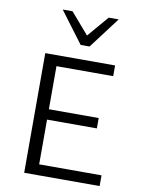

<svg xmlns="http://www.w3.org/2000/svg" viewBox="-98 -974 774 1040"><g transform="rotate(10 289.5 -453.5)"><path d="M109 0V-658H493V-599H181V-362H455V-305H181V-59H524V0ZM215 -907 315 -791 414 -907H469L339 -735H290L161 -907Z"/></g></svg>

Font: QiushuiShotai Bright
Style: Regular
Weight: 400
Designer: Christian Thalmann (Catharsis Fonts)
Version: Version 1.250;